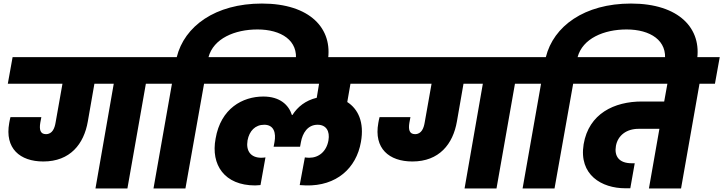

<svg xmlns="http://www.w3.org/2000/svg" viewBox="-20 -1062 4076 1082"><path d="M518 0H698L802 -590H889L916 -740H51L24 -590H332L293 -370C288 -341 276 -306 239 -306C206 -306 201 -333 207 -370L213 -402H39C36 -391 34 -380 32 -369C6 -226 92 -152 224 -152C375 -152 453 -250 475 -378L512 -590H621Z M1130 -590H1216L1243 -740H1155C1183 -845 1303 -896 1431 -896C1564 -896 1664 -834 1646 -715L1644 -701H1824L1827 -718C1858 -901 1727 -1042 1456 -1042C1193 -1042 1019 -914 976 -740H888L861 -590H949L845 0H1025Z M2014 -262C2034 -373 1998 -448 1937 -487L1955 -590H2132L2159 -740H1214L1187 -590H1778L1765 -511C1702 -496 1657 -460 1628 -414H1625C1607 -471 1557 -518 1464 -518C1347 -518 1224 -451 1195 -281C1167 -133 1245 -17 1418 -17C1425 -17 1434 -18 1448 -19L1476 -175C1468 -174 1460 -173 1453 -173C1394 -173 1365 -210 1375 -271C1385 -324 1418 -359 1469 -359C1525 -359 1536 -311 1527 -262L1522 -235H1671L1676 -262C1685 -311 1713 -359 1770 -359C1818 -359 1840 -323 1831 -271C1820 -208 1776 -173 1723 -173C1715 -173 1703 -174 1698 -175L1669 -19C1680 -18 1697 -17 1705 -17C1875 -13 1988 -113 2014 -262Z M2598 0H2778L2882 -590H2969L2996 -740H2131L2104 -590H2412L2373 -370C2368 -341 2356 -306 2319 -306C2286 -306 2281 -333 2287 -370L2293 -402H2119C2116 -391 2114 -380 2112 -369C2086 -226 2172 -152 2304 -152C2455 -152 2533 -250 2555 -378L2592 -590H2701Z M3210 -590H3296L3323 -740H3235C3263 -845 3383 -896 3511 -896C3644 -896 3744 -834 3726 -715L3724 -701H3904L3907 -718C3938 -901 3807 -1042 3536 -1042C3273 -1042 3099 -914 3056 -740H2968L2941 -590H3029L2925 0H3105Z M3268 -590H3741L3723 -490H3597C3442 -490 3298 -422 3269 -249C3241 -76 3371 -1 3504 -1H3532L3557 -142H3540C3467 -142 3441 -183 3451 -240C3462 -300 3512 -336 3578 -336H3696L3637 0H3818L3922 -590H4009L4036 -740H3295Z"/></svg>

Font: SVN-Poppins ExtraBold
Style: Italic
Weight: 800
Italic angle: -10°
Designer: Ninad Kale (Devanagari), Jonny Pinhorn (Latin)
Foundry: Indian Type Foundry
Version: Version 3.002 2017